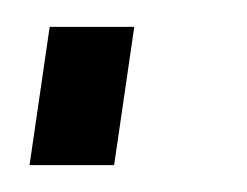

<svg xmlns="http://www.w3.org/2000/svg" viewBox="-20 -123 184 143"><path d="M80 -103 65 0H2L17 -103Z"/></svg>

Font: Pathway Extreme SemiCondensed ExtraLight
Style: Italic
Weight: 250
Width: 4
Italic angle: -8°
Version: Version 1.001;gftools[0.9.26]